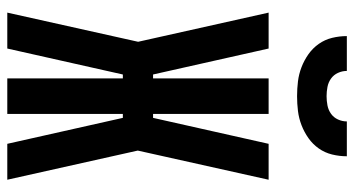

<svg xmlns="http://www.w3.org/2000/svg" viewBox="-248 -748 995 540"><g transform="rotate(90 250.0 -477.5)"><path d="M116 0H15L97 -368L15 -735H116L189 -410H200V-735H300V-410H311L384 -735H485L403 -367L485 0H384L311 -325H300V0H200V-325H189ZM250 -815Q229 -815 208.5 -817.5Q188 -820 168.5 -827.5Q149 -835 132 -847Q115 -859 103 -876Q91 -893 86 -913.5Q81 -934 81 -955H179Q179 -942 184.5 -930Q190 -918 200.5 -910.5Q211 -903 224 -900.5Q237 -898 250 -898Q263 -898 276 -900.5Q289 -903 299.5 -910.5Q310 -918 315.5 -930Q321 -942 321 -955H419Q419 -934 414 -913.5Q409 -893 397 -876Q385 -859 368 -847Q351 -835 331.5 -827.5Q312 -820 291.5 -817.5Q271 -815 250 -815Z"/></g></svg>

Font: Iosevka Term Curly Extrabold
Style: Regular
Weight: 800
Designer: Belleve Invis
Foundry: Belleve Invis
Version: Version 32.3.0